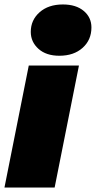

<svg xmlns="http://www.w3.org/2000/svg" viewBox="-25 -841 430 861"><path d="M-5 0 104 -547H329L220 0ZM241 -591Q182 -591 147.5 -622Q113 -653 113 -698Q113 -751 152.5 -786Q192 -821 257 -821Q316 -821 350.5 -792Q385 -763 385 -718Q385 -662 345.5 -626.5Q306 -591 241 -591Z"/></svg>

Font: Montserrat Thin Black
Style: Italic
Weight: 900
Italic angle: -11.3°
Version: Version 9.000